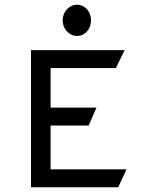

<svg xmlns="http://www.w3.org/2000/svg" viewBox="-20 -792 685 812"><path d="M306 -640C339 -640 365 -669 365 -706C365 -743 339 -772 306 -772C273 -772 245 -743 245 -706C245 -669 273 -640 306 -640ZM194 -504H470L507 -580H111V0H480L515 -76H194V-261H355L388 -337H194Z"/></svg>

Font: Charger Monospace
Style: Regular
Weight: 400
Designer: Jasper
Foundry: Cannot Into Space Fonts
Version: Version 0.980